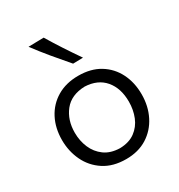

<svg xmlns="http://www.w3.org/2000/svg" viewBox="-193 -946 1013 1087"><g transform="rotate(-30 313.5 -403.0)"><path d="M315.9 11.2Q230.5 11.2 171.9 -27.1Q113.3 -65.4 83.5 -128.2Q53.7 -190.9 53.7 -263.7Q53.7 -341.8 85.4 -402.8Q117.2 -463.9 176 -498.8Q234.9 -533.7 314.9 -533.7Q397.5 -533.7 455.3 -498Q513.2 -462.4 543.7 -401.4Q574.2 -340.3 574.2 -263.7Q574.2 -186.5 542.7 -124Q511.2 -61.5 453.4 -25.1Q395.5 11.2 315.9 11.2ZM315.9 -60.1Q376 -61.5 414.8 -90.1Q453.6 -118.7 472.2 -164.6Q490.7 -210.4 490.7 -263.7Q490.7 -351.6 445.1 -405.3Q399.4 -459 315.9 -462.4Q227.1 -459.5 182.1 -403.1Q137.2 -346.7 137.2 -263.7Q137.2 -210.9 156.7 -165Q176.3 -119.1 215.8 -90.3Q255.4 -61.5 315.9 -60.1ZM324.7 -607.4Q279.8 -659.2 236.6 -711.2Q193.4 -763.2 153.8 -816.4L253.9 -818.4Q285.2 -766.1 319.3 -713.9Q353.5 -661.6 390.1 -608.9Z"/></g></svg>

Font: Pinar DS4-Regular
Style: Regular
Weight: 400
Designer: Amin Abedi
Version: Version 2.000